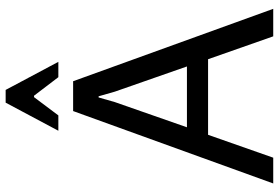

<svg xmlns="http://www.w3.org/2000/svg" viewBox="-170 -794 964 663"><g transform="rotate(-90 311.5 -462.0)"><path d="M518 0 439 -225H178L99 0H10L260 -691H363L613 0ZM414 -298 327 -547 311 -603H307L291 -547L204 -298ZM430 -742H377L313 -826H308L245 -742H192L289 -924H333Z"/></g></svg>

Font: Average Sans
Style: Regular
Weight: 400
Designer: Eduardo Rodriguez Tunni
Foundry: Eduardo Rodriguez Tunni
Version: Version 1.001